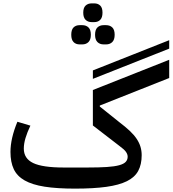

<svg xmlns="http://www.w3.org/2000/svg" viewBox="-20 -1105 1022 1137"><path d="M424 12Q317 12 244 0.5Q171 -11 126 -36.5Q81 -62 61.5 -103.5Q42 -145 42 -205Q42 -285 83 -384L160 -361Q141 -321 131 -287.5Q121 -254 121 -225Q121 -166 176.5 -139.5Q232 -113 358 -113H498Q567 -113 612.5 -116Q658 -119 685.5 -126.5Q713 -134 724.5 -146.5Q736 -159 736 -177Q736 -191 726 -205.5Q716 -220 687 -241L530 -362V-572L982 -751V-643L571 -480V-474L686 -382Q723 -354 748.5 -330Q774 -306 789.5 -282.5Q805 -259 812 -235.5Q819 -212 819 -186Q819 -131 798.5 -93Q778 -55 731.5 -32Q685 -9 609.5 1.5Q534 12 424 12ZM530 -688 982 -867V-817L530 -638ZM594 -842Q571 -842 557 -856Q543 -870 543 -899Q543 -929 557 -942.5Q571 -956 594 -956H608Q631 -956 645 -942.5Q659 -929 659 -899Q659 -870 645 -856Q631 -842 608 -842ZM452 -842Q429 -842 415.5 -856Q402 -870 402 -899Q402 -929 415.5 -942.5Q429 -956 452 -956H467Q490 -956 504 -942.5Q518 -929 518 -899Q518 -870 504 -856Q490 -842 467 -842ZM523 -974Q501 -974 487 -987.5Q473 -1001 473 -1030Q473 -1059 487 -1072Q501 -1085 523 -1085H538Q560 -1085 573.5 -1072Q587 -1059 587 -1030Q587 -1001 573.5 -987.5Q560 -974 538 -974Z"/></svg>

Font: IBM Plex Sans Arabic Medium
Style: Regular
Weight: 500
Designer: Mike Abbink, Paul van der Laan, Pieter van Rosmalen, Wael Morcos, Khajak Apelian
Foundry: Bold Monday
Version: Version 1.1